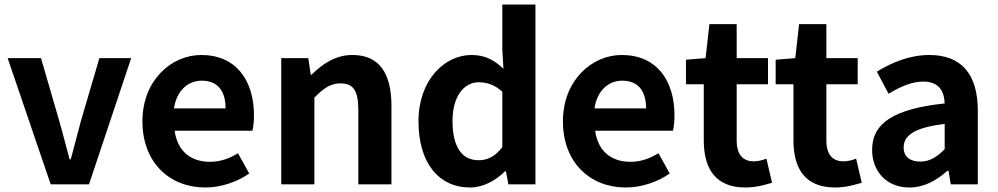

<svg xmlns="http://www.w3.org/2000/svg" viewBox="-20 -818 4430 852"><path d="M205 0H375L562 -560H421L339 -281C324 -226 309 -168 294 -111H289C273 -168 259 -226 243 -281L162 -560H14Z M891 14C960 14 1031 -10 1086 -48L1036 -138C995 -113 956 -100 911 -100C827 -100 767 -147 755 -238H1100C1104 -252 1107 -279 1107 -306C1107 -462 1027 -574 873 -574C740 -574 612 -461 612 -280C612 -95 734 14 891 14ZM752 -337C764 -418 816 -460 875 -460C948 -460 981 -412 981 -337Z M1228 0H1375V-385C1416 -426 1446 -448 1491 -448C1546 -448 1570 -418 1570 -331V0H1717V-349C1717 -490 1665 -574 1544 -574C1468 -574 1411 -534 1362 -486H1359L1348 -560H1228Z M2066 14C2124 14 2180 -17 2221 -58H2225L2236 0H2356V-798H2209V-601L2214 -513C2174 -550 2135 -574 2072 -574C1952 -574 1837 -462 1837 -280C1837 -96 1926 14 2066 14ZM2104 -107C2030 -107 1988 -165 1988 -282C1988 -393 2041 -453 2104 -453C2140 -453 2175 -442 2209 -411V-165C2177 -123 2143 -107 2104 -107Z M2757 14C2826 14 2897 -10 2952 -48L2902 -138C2861 -113 2822 -100 2777 -100C2693 -100 2633 -147 2621 -238H2966C2970 -252 2973 -279 2973 -306C2973 -462 2893 -574 2739 -574C2606 -574 2478 -461 2478 -280C2478 -95 2600 14 2757 14ZM2618 -337C2630 -418 2682 -460 2741 -460C2814 -460 2847 -412 2847 -337Z M3287 14C3336 14 3375 2 3406 -7L3381 -114C3366 -108 3344 -102 3326 -102C3276 -102 3249 -132 3249 -196V-444H3388V-560H3249V-711H3128L3111 -560L3024 -553V-444H3103V-195C3103 -71 3154 14 3287 14Z M3685 14C3734 14 3773 2 3804 -7L3779 -114C3764 -108 3742 -102 3724 -102C3674 -102 3647 -132 3647 -196V-444H3786V-560H3647V-711H3526L3509 -560L3422 -553V-444H3501V-195C3501 -71 3552 14 3685 14Z M4015 14C4080 14 4136 -17 4184 -60H4189L4199 0H4319V-327C4319 -489 4246 -574 4104 -574C4016 -574 3936 -540 3871 -500L3923 -402C3975 -433 4025 -456 4077 -456C4146 -456 4170 -414 4172 -359C3947 -335 3850 -272 3850 -153C3850 -57 3915 14 4015 14ZM4064 -101C4021 -101 3990 -120 3990 -164C3990 -215 4035 -252 4172 -268V-156C4137 -121 4106 -101 4064 -101Z"/></svg>

Font: Noto Sans CJK TC
Style: Bold
Weight: 700
Designer: Ryoko NISHIZUKA 西塚涼子 (kana, bopomofo & ideographs); Paul D. Hunt (Latin, Greek & Cyrillic); Sandoll Communications 산돌커뮤니
Foundry: Adobe
Version: Version 2.004;hotconv 1.0.118;makeotfexe 2.5.65603